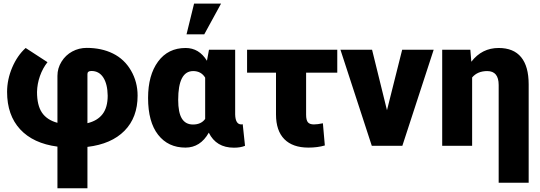

<svg xmlns="http://www.w3.org/2000/svg" viewBox="-20 -802 2970 1056"><path d="M295.9 4.4Q162.6 -13.2 90.8 -90.8Q19 -168.5 19 -296.4Q19 -364.7 47.1 -430.7Q75.2 -496.6 121.1 -538.1L241.2 -460Q214.8 -426.8 199.7 -383.8Q184.6 -340.8 183.6 -296.4Q183.6 -222.7 210.9 -182.4Q238.3 -142.1 295.9 -126.5V-384.8Q295.9 -426.8 318.4 -462.9Q340.8 -499 377.4 -518.8Q414.1 -538.6 457 -538.6Q538.6 -538.6 601.3 -507.6Q664.1 -476.6 700.4 -414.1Q736.8 -351.6 736.8 -275.9Q736.8 -155.8 664.8 -82.8Q592.8 -9.8 460.9 5.9V233.4H295.9ZM460.9 -124.5Q516.1 -137.7 544.2 -174.6Q572.3 -211.4 572.3 -275.9Q571.3 -339.8 548.1 -375.7Q524.9 -411.6 482.9 -411.6Q460.9 -411.6 460.9 -395Z M1273.4 -528.3V-172.4Q1274.9 -117.7 1307.1 -117.7Q1312.5 -117.7 1314.9 -119.1L1327.6 0Q1302.7 10.3 1266.6 10.3Q1168.9 10.3 1128.4 -72.3Q1082 9.8 1000 9.8Q904.8 9.8 849.6 -60.8Q794.4 -131.3 794.4 -263.2Q794.4 -388.7 849.4 -463.4Q904.3 -538.1 1001 -538.1Q1074.7 -538.1 1118.2 -467.8L1129.4 -528.3ZM960 -252.9Q960 -183.1 980.2 -150.1Q1000.5 -117.2 1041.5 -117.2Q1086.4 -117.2 1108.4 -147.9V-375Q1086.4 -411.1 1042.5 -411.1Q960 -411.1 960 -252.9ZM1047.4 -782.2H1195.8L1103.5 -613.3H1005.9Z M1835 -402.3H1663.6V-171.4Q1663.6 -141.6 1673.3 -129.6Q1683.1 -117.7 1706.5 -117.7Q1726.1 -117.7 1755.9 -124L1766.6 -2Q1726.6 9.8 1676.3 9.8Q1589.8 9.8 1543.9 -36.6Q1498 -83 1498 -172.4V-402.3H1338.9V-528.3H1835Z M2108.4 -195.8 2191.9 -528.3H2365.2L2192.9 0H2024.9L1852.5 -528.3H2026.4Z M2566.9 -528.3 2572.3 -462.4Q2630.4 -538.1 2722.7 -538.1Q2804.7 -538.1 2846.2 -487.5Q2887.7 -437 2887.7 -337.9V203.1H2722.7V-334.5Q2722.7 -411.1 2659.7 -411.1Q2606.4 -411.1 2576.7 -376V0H2412.1V-528.3Z"/></svg>

Font: Roboto
Style: Regular
Weight: 900
Designer: Google
Version: Version 2.001171; 2014